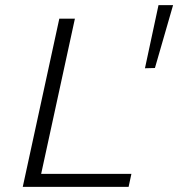

<svg xmlns="http://www.w3.org/2000/svg" viewBox="-20 -731 697 751"><path d="M494 -51 483 0H69L212 -658H273L141 -51ZM547 -464 600 -711H657L586 -465Z"/></svg>

Font: Ysabeau Semilight
Style: Italic
Weight: 300
Italic angle: -12°
Designer: Christian Thalmann (Catharsis Fonts)
Version: Version 0.003